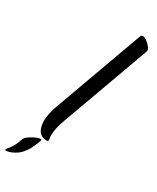

<svg xmlns="http://www.w3.org/2000/svg" viewBox="-338 -789 861 1050"><g transform="rotate(30 93.0 -264.5)"><path d="M293 -660 91 -104Q75 -59 71.5 -30Q68 -1 70.5 13Q73 27 72 29Q71 35 62 35Q12 35 -0.5 -18.5Q-13 -72 18 -156L221 -716Q224 -723 233 -723Q245 -723 260.5 -711.5Q276 -700 286.5 -685.5Q297 -671 293 -660ZM35 53Q21 92 9 113.5Q-3 135 -21 154Q-33 167 -51 177Q-69 187 -85 191.5Q-101 196 -106.5 193Q-112 190 -99 176Q-92 169 -80.5 150.5Q-69 132 -56 95Q-53 85 -37 73.5Q-21 62 -3 53.5Q15 45 27 43.5Q39 42 35 53Z"/></g></svg>

Font: Story Script
Style: Regular
Weight: 400
Designer: Lana Roulhac, Ben Buysse
Version: Version 1.000; ttfautohint (v1.8.4.7-5d5b)